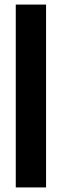

<svg xmlns="http://www.w3.org/2000/svg" viewBox="-20 -820 270 840"><path d="M49 0V-800H181.5V0Z"/></svg>

Font: Big Shoulders Stencil Text Thin ExtraBold
Style: Regular
Weight: 800
Version: Version 2.001